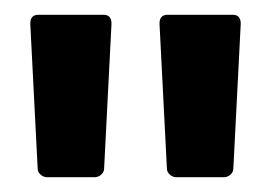

<svg xmlns="http://www.w3.org/2000/svg" viewBox="-20 -717 365 260"><path d="M44 -477Q39 -477 35 -480.5Q31 -484 31 -489L21 -685Q21 -697 32 -697H120Q131 -697 131 -685L121 -489Q121 -484 117 -480.5Q113 -477 108 -477ZM219 -477Q214 -477 210 -480.5Q206 -484 206 -489L196 -685Q196 -697 207 -697H295Q306 -697 306 -685L296 -489Q296 -484 292 -480.5Q288 -477 283 -477Z"/></svg>

Font: LinhAnh SemBd
Style: Regular
Weight: 600
Monospace: yes
Designer: Jeremy Tribby
Foundry: Tribby Type
Version: Version 1.408